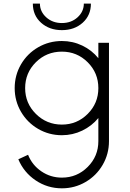

<svg xmlns="http://www.w3.org/2000/svg" viewBox="-20 -736 719 1059"><path d="M161.1 -716.3H200.2Q200.2 -671.9 235.1 -640.4Q270 -608.9 321.3 -608.9Q373 -608.9 407.7 -640.4Q442.4 -671.9 442.4 -716.3H481.4Q481.4 -651.4 436 -610.6Q390.6 -569.8 321.3 -569.8Q252 -569.8 206.5 -610.6Q161.1 -651.4 161.1 -716.3ZM522.5 -500H581.1V42.5Q581.1 113.3 546.4 173.1Q511.7 232.9 451.9 267.8Q392.1 302.7 321.3 302.7Q241.7 302.7 176.5 258.8Q111.3 214.8 81.1 142.6L134.8 117.7Q157.2 174.3 208 209Q258.8 243.7 321.3 243.7Q404.8 243.7 463.6 184.8Q522.5 126 522.5 42.5V-85Q486.3 -41 433.6 -15.6Q380.9 9.8 321.3 9.8Q250.5 9.8 190.7 -24.9Q130.9 -59.6 95.9 -119.4Q61 -179.2 61 -250Q61 -321.3 95.9 -381.1Q130.9 -440.9 190.7 -475.3Q250.5 -509.8 321.3 -509.8Q381.3 -509.8 433.8 -484.6Q486.3 -459.5 522.5 -415ZM321.3 -48.8Q404.8 -48.8 463.6 -107.7Q522.5 -166.5 522.5 -250Q522.5 -334 463.6 -392.6Q404.8 -451.2 321.3 -451.2Q236.8 -451.2 177.7 -392.6Q118.7 -334 118.7 -250Q118.7 -166.5 178 -107.7Q237.3 -48.8 321.3 -48.8Z"/></svg>

Font: Now Alt Light
Style: Regular
Weight: 300
Designer: Alfredo Marco Pradil
Foundry: Alfredo Marco Pradil
Version: Version 1.002;PS 001.002;hotconv 1.0.88;makeotf.lib2.5.64775